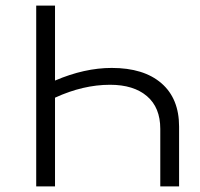

<svg xmlns="http://www.w3.org/2000/svg" viewBox="-20 -664 712 684"><path d="M618 -213V0H551V-205Q551 -281 503.5 -321.5Q456 -362 372 -362Q276 -362 176 -316V0H109V-644H176V-377Q281 -422 378 -422Q492 -422 555 -367.5Q618 -313 618 -213Z"/></svg>

Font: Montserrat Ace
Style: Regular
Weight: 400
Designer: Julieta Ulanovsky
Foundry: Julieta Ulanovsky
Version: Version 1